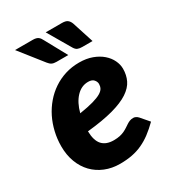

<svg xmlns="http://www.w3.org/2000/svg" viewBox="-180 -837 854 946"><g transform="rotate(-30 247.0 -364.0)"><path d="M287.5 -421Q249 -421 220 -390.2Q191 -359.5 177 -306Q225 -313.5 255 -322Q285 -330.5 301.5 -340.2Q318 -350 323.8 -361Q329.5 -372 329.5 -385Q329.5 -398 319.5 -409.5Q309.5 -421 287.5 -421ZM458.5 -96Q431 -69 404.8 -49.2Q378.5 -29.5 350.8 -16.8Q323 -4 291.8 2Q260.5 8 223.5 8Q177.5 8 139 -7.8Q100.5 -23.5 72.8 -52.2Q45 -81 29.8 -121.5Q14.5 -162 14.5 -211.5Q14.5 -253 23.8 -292.5Q33 -332 50.2 -366.8Q67.5 -401.5 92.5 -430.8Q117.5 -460 148.8 -481Q180 -502 217.2 -513.8Q254.5 -525.5 296.5 -525.5Q338 -525.5 370.2 -513.5Q402.5 -501.5 424.5 -482.2Q446.5 -463 458 -439Q469.5 -415 469.5 -391Q469.5 -355.5 455.5 -326.2Q441.5 -297 406.8 -274Q372 -251 313.2 -235Q254.5 -219 165.5 -210Q166.5 -157 188.8 -132.5Q211 -108 254.5 -108Q275 -108 290 -111.5Q305 -115 316.2 -120.5Q327.5 -126 336.5 -132Q345.5 -138 353.8 -143.5Q362 -149 371 -152.5Q380 -156 391.5 -156Q399 -156 406 -152.2Q413 -148.5 418.5 -142.5ZM321 -736.5Q342.5 -736.5 352.5 -728.8Q362.5 -721 368 -706.5L407.5 -584H349.5Q333.5 -584 323.5 -588.2Q313.5 -592.5 306 -605L229 -736.5ZM155.5 -736.5Q166 -736.5 173.5 -734.5Q181 -732.5 186.2 -728.5Q191.5 -724.5 195.2 -719Q199 -713.5 202.5 -706.5L269.5 -584H202.5Q186.5 -584 177 -588.8Q167.5 -593.5 158.5 -605L54.5 -736.5Z"/></g></svg>

Font: Lato ExtraBold
Style: Italic
Weight: 800
Italic angle: -7°
Designer: Lukasz Dziedzic with Adam Twardoch and Botio Nikoltchev
Foundry: tyPoland Lukasz Dziedzic
Version: Version 2.015; 2015-08-06; http://www.latofonts.com/